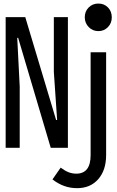

<svg xmlns="http://www.w3.org/2000/svg" viewBox="-20 -810 640 1052"><path d="M11 0V-716H118.5L287.5 -152.5H293L275 -416V-716H352V0H258L79.5 -602.5H74.5L88 -336V0ZM402 221Q329 221 267.5 173L312.5 108.5Q335 125.5 355.2 133.5Q375.5 141.5 398 141.5Q476.5 141.5 476.5 40V-523.5H561.5V39.5Q561.5 122.5 518.2 171.8Q475 221 402 221ZM519 -639.5Q488 -639.5 466.2 -661.5Q444.5 -683.5 444.5 -715.5Q444.5 -747.5 465.8 -769Q487 -790.5 519 -790.5Q551 -790.5 571.8 -769Q592.5 -747.5 592.5 -715Q592.5 -683 571.2 -661.2Q550 -639.5 519 -639.5Z"/></svg>

Font: Google Sans Code
Style: Regular
Weight: 400
Monospace: yes
Designer: Google Sans Code Authors
Foundry: Google LLC
Version: Version 6.000